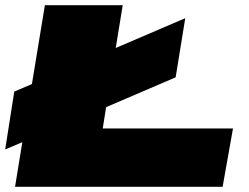

<svg xmlns="http://www.w3.org/2000/svg" viewBox="-45 -720 958 740"><path d="M13 0 41 -172 -25 -144 10 -367 78 -396 128 -700H428L401 -535L669 -650L632 -422L364 -307L351 -225H853L813 0Z"/></svg>

Font: Georama ExtraExtended Black
Style: Italic
Weight: 900
Width: 8
Italic angle: -9°
Designer: Jean-Baptiste Levee
Foundry: Production Type
Version: Version 1.000